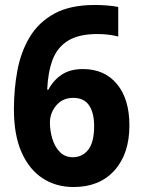

<svg xmlns="http://www.w3.org/2000/svg" viewBox="-20 -743 574 773"><path d="M36 -303Q36 -384 50 -459Q64 -534 99.5 -593.5Q135 -653 198.5 -688Q262 -723 362 -723Q384 -723 410.5 -721Q437 -719 456 -715V-596Q437 -601 415.5 -603.5Q394 -606 372 -606Q298 -606 254.5 -579.5Q211 -553 192 -503Q173 -453 170 -382H175Q194 -419 228 -442Q262 -465 314 -465Q401 -465 451 -404.5Q501 -344 501 -238Q501 -124 441 -57Q381 10 276 10Q206 10 152 -25Q98 -60 67 -129.5Q36 -199 36 -303ZM273 -110Q312 -110 335.5 -140.5Q359 -171 359 -235Q359 -289 338.5 -319Q318 -349 275 -349Q232 -349 206.5 -318.5Q181 -288 181 -250Q181 -216 191 -183.5Q201 -151 221.5 -130.5Q242 -110 273 -110Z"/></svg>

Font: Noto Sans Ethiopic SemiCondensed
Style: Bold
Weight: 700
Width: 4
Designer: Monotype Design Team
Foundry: Monotype Imaging Inc.
Version: Version 2.102; ttfautohint (v1.8.4.7-5d5b)